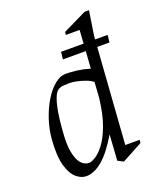

<svg xmlns="http://www.w3.org/2000/svg" viewBox="-131 -776 720 864"><g transform="rotate(-20 229.0 -344.0)"><path d="M213 -525 217 -560H440L436 -525ZM133 5Q109 5 86 -14.5Q63 -34 50 -79.5Q37 -125 43 -203Q47 -252 62.5 -298Q78 -344 100.5 -380.5Q123 -417 149.5 -438.5Q176 -460 202 -460Q227 -460 257.5 -456Q288 -452 317 -443L329 -624H263L265 -638L378 -693H399L381 -576L345 -67H414L412 -52L314 1L287 -13L295 -136Q273 -99 252 -72Q231 -45 210.5 -28Q190 -11 170.5 -3Q151 5 133 5ZM166 -47Q176 -47 196 -59Q216 -71 238 -99.5Q260 -128 279 -178.5Q298 -229 307 -306L312 -381Q300 -391 280 -398.5Q260 -406 239.5 -410.5Q219 -415 204 -415Q194 -415 173.5 -413.5Q153 -412 141 -398Q127 -381 116.5 -334.5Q106 -288 101 -210Q97 -158 104 -121.5Q111 -85 127 -66Q143 -47 166 -47Z"/></g></svg>

Font: Ancizar Serif Light
Style: Italic
Weight: 300
Italic angle: -4°
Designer: Cesar Puertas, Viviana Monsalve, Julian Moncada, Julian Prieto, Jose Castro, Felipe Aragon, Mariel Hernandez, Sara Alarc
Version: Version 8.100